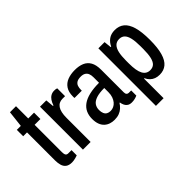

<svg xmlns="http://www.w3.org/2000/svg" viewBox="-123 -1080 1663 1663"><g transform="rotate(-45 708.5 -248.5)"><path d="M156 12Q119 12 98.5 -3.5Q78 -19 70.5 -46Q63 -73 63 -105V-448H16V-526H65L82 -676H156V-526H227V-448H156V-112Q156 -89 163 -78Q170 -67 188 -67H227V-3Q216 1 203.5 4.5Q191 8 179 10Q167 12 156 12Z M300 0V-526H377L384 -451H390Q399 -478 412 -497.5Q425 -517 443.5 -527.5Q462 -538 485 -538Q495 -538 503 -537Q511 -536 518 -533V-437H485Q464 -437 447 -428.5Q430 -420 418 -402.5Q406 -385 400 -358Q394 -331 394 -295V0Z M677 12Q650 12 626 4Q602 -4 583.5 -21Q565 -38 554.5 -65.5Q544 -93 544 -132Q544 -175 559.5 -208Q575 -241 607 -264Q639 -287 689.5 -299Q740 -311 808 -311V-379Q808 -405 800.5 -423Q793 -441 776.5 -451Q760 -461 733 -461Q700 -461 683 -449.5Q666 -438 660 -419.5Q654 -401 654 -378V-368H565Q564 -373 564 -377.5Q564 -382 564 -388Q564 -441 586.5 -474.5Q609 -508 648 -523Q687 -538 737 -538Q788 -538 824.5 -522.5Q861 -507 881 -472Q901 -437 901 -378V-101Q901 -84 908.5 -75.5Q916 -67 928 -67H958V-4Q945 2 927.5 6.5Q910 11 890 11Q866 11 850.5 1.5Q835 -8 826.5 -25Q818 -42 815 -62H810Q797 -41 778.5 -24Q760 -7 735 2.5Q710 12 677 12ZM707 -67Q727 -67 745 -75.5Q763 -84 777 -100.5Q791 -117 799.5 -141Q808 -165 808 -196V-247Q747 -247 710 -234.5Q673 -222 657 -199Q641 -176 641 -144Q641 -119 648.5 -101.5Q656 -84 671 -75.5Q686 -67 707 -67Z M1015 179V-526H1091L1098 -458H1104Q1120 -494 1150.5 -516Q1181 -538 1227 -538Q1278 -538 1312.5 -510Q1347 -482 1365 -421.5Q1383 -361 1383 -261Q1383 -165 1365.5 -104.5Q1348 -44 1314 -16Q1280 12 1230 12Q1203 12 1181 4Q1159 -4 1142 -20.5Q1125 -37 1114 -61H1109V179ZM1199 -74Q1230 -74 1249 -91.5Q1268 -109 1277 -147.5Q1286 -186 1286 -247V-282Q1286 -342 1277 -380.5Q1268 -419 1249 -437.5Q1230 -456 1199 -456Q1166 -456 1146 -435.5Q1126 -415 1117.5 -376.5Q1109 -338 1109 -281V-248Q1109 -202 1114.5 -169Q1120 -136 1131.5 -115Q1143 -94 1160 -84Q1177 -74 1199 -74Z"/></g></svg>

Font: Archivo Condensed Medium
Style: Regular
Weight: 500
Width: 3
Designer: Hector Gatti
Foundry: Omnibus-Type
Version: Version 2.001